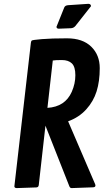

<svg xmlns="http://www.w3.org/2000/svg" viewBox="-20 -962 544 984"><path d="M469.2 -11.7Q469.2 -2 456.1 -2L346.2 2Q338.9 1.5 335.4 -7.3L212.9 -317.9L178.7 -13.7Q177.2 -2 166.5 -1.5L64.5 2Q53.7 1 53.7 -7.3L138.2 -742.2Q139.2 -751 142.6 -754.2Q146 -757.3 194.3 -761.5Q242.7 -765.6 323.2 -765.6Q403.8 -765.6 447.5 -722.9Q491.2 -680.2 491.2 -612.8Q491.2 -545.4 475.1 -493.9Q459 -442.4 421.9 -401.4Q384.8 -360.4 329.1 -340.3L467.8 -17.6Q469.2 -14.6 469.2 -11.7ZM250.5 -651.9 223.1 -409.2Q313.5 -414.6 347.7 -491.2Q366.2 -533.2 366.2 -576.4Q366.2 -619.6 348.4 -637Q330.6 -654.3 296.9 -654.3Q263.2 -654.3 250.5 -651.9ZM446.3 -930.2 366.2 -828.6Q357.4 -818.4 344.2 -817.4L280.3 -814.9Q269.5 -815.9 269.5 -824.7L309.1 -923.3Q313.5 -934.6 330.1 -935.5L433.6 -942.4Q446.3 -941.4 446.3 -930.2Z"/></svg>

Font: Contrail One
Style: Regular
Weight: 400
Designer: Riccardo De Franceschi
Foundry: Sorkin Type Co.
Version: Version 1.003